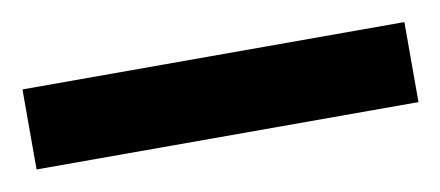

<svg xmlns="http://www.w3.org/2000/svg" viewBox="-28 -795 463 202"><g transform="rotate(-10 204.0 -694.0)"><path d="M0 -651.5V-737H408V-651.5Z"/></g></svg>

Font: Spartan Thin SemiBold
Style: Regular
Weight: 600
Version: Version 1.004